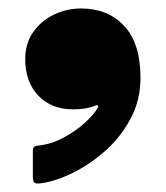

<svg xmlns="http://www.w3.org/2000/svg" viewBox="-20 -238 392 453"><path d="M39.5 -99Q39.5 -135.5 58.2 -162.2Q77 -189 107.2 -203.5Q137.5 -218 171.5 -218Q234.5 -218 273 -176.8Q311.5 -135.5 311.5 -54.5Q311.5 -2 288.2 41.8Q265 85.5 228.2 118Q191.5 150.5 151 170.2Q110.5 190 76 194.5Q65 196 61.2 193Q57.5 190 57.5 178V118.5Q57.5 111 60.5 108.5Q63.5 106 70 105.5Q100 102.5 128.5 87.5Q157 72.5 179 52.8Q201 33 211 16Q213 13 210.8 11.2Q208.5 9.5 204 11.5Q184.5 20 152.5 20Q101.5 20 70.5 -12.2Q39.5 -44.5 39.5 -99Z"/></svg>

Font: Besley* Condensed Fatface
Style: Regular
Weight: 900
Width: 3
Designer: Owen Earl
Foundry: indestructible type*
Version: Version 3.000; ttfautohint (v1.8.3)